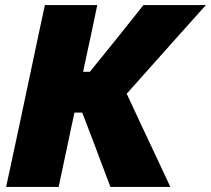

<svg xmlns="http://www.w3.org/2000/svg" viewBox="-20 -733 828 753"><path d="M4 0Q16.5 -56.5 27.5 -109Q38.5 -161.5 53.5 -230.5L105 -473.5Q120 -543.5 131.5 -599Q143 -654 156 -713H361.5Q349.5 -654.5 337.5 -599Q325.5 -543.5 310.5 -473.5L306 -451.5H332.5L415.5 -554Q444 -589.5 473.8 -626.8Q503.5 -664 542.5 -713H787.5Q734.5 -653.5 683 -596.5Q631.5 -539 580 -481L477 -365.5L530.5 -250.5Q549 -211.5 570.5 -165.5Q592 -119.5 612.5 -76Q632.5 -32 648 0H413Q396 -45 381 -84.5Q366 -124 351.5 -163.5L302.5 -291.5H272L259 -231Q244.5 -162 233.2 -109.2Q222 -56.5 210 0Z"/></svg>

Font: Heraclito ExtraBold
Style: Italic
Weight: 800
Italic angle: -12°
Designer: Kostas Bartsokas (font) & Cristiano Sobral (main changes)
Foundry: Kostas Bartsokas (font) & Cristiano Sobral (main changes)
Version: Version 1.00;July 8, 2020;FontCreator 13.0.0.2655 64-bit